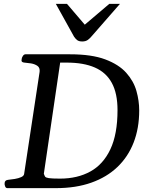

<svg xmlns="http://www.w3.org/2000/svg" viewBox="-20 -974 789 994"><path d="M3.9 -24.9Q3.9 -41 21.5 -43Q37.6 -44.4 56.6 -47.6Q75.7 -50.8 89.8 -57.1Q104 -63.5 105 -74.2L185.1 -602.5Q187.5 -623.5 173.6 -633.1Q159.7 -642.6 140.4 -645.8Q121.1 -648.9 106.4 -649.9Q91.3 -651.4 91.3 -660.6Q91.3 -662.1 92.3 -668Q91.8 -673.3 97.7 -683.1Q103.5 -692.9 111.8 -692.9H342.8Q454.6 -692.9 524.9 -666.5Q595.2 -640.1 633.5 -597.2Q671.9 -554.2 686.3 -503.2Q700.7 -452.1 700.7 -402.3Q700.7 -310.5 671.9 -236.3Q643.1 -162.1 587.9 -109.4Q532.7 -56.6 452.6 -28.3Q372.6 0 270 0H18.1Q9.8 0 6.3 -9.8Q2.9 -19.5 3.9 -24.9ZM207 -74.7Q210 -65.4 213.4 -59.8Q216.8 -54.2 232.9 -51.8Q249 -49.3 290.5 -49.3Q380.9 -49.3 447.8 -86.2Q514.6 -123 551.5 -201.4Q588.4 -279.8 588.4 -403.8Q588.4 -490.7 558.8 -544.9Q529.3 -599.1 470.9 -624.5Q412.6 -649.9 325.7 -649.9H291.5ZM405.8 -759.3Q388.2 -759.3 379.2 -766.6Q370.1 -773.9 363.3 -784.2L269 -954.1H326.7L418.9 -846.2L545.9 -954.1H601.1L456.5 -788.6Q446.8 -776.4 435.3 -767.8Q423.8 -759.3 405.8 -759.3Z"/></svg>

Font: Gelasio
Style: Italic
Weight: 400
Italic angle: -8.5°
Designer: Eben Sorkin
Foundry: Eben Sorkin
Version: Version 1.008